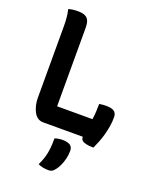

<svg xmlns="http://www.w3.org/2000/svg" viewBox="-174 -808 948 1170"><g transform="rotate(20 300.0 -223.0)"><path d="M155 0Q135 0 119.5 -11.5Q104 -23 94.5 -42Q85 -61 80 -83.5Q75 -106 75 -128Q75 -185 75 -243Q75 -301 75 -359Q75 -417 75 -475.5Q75 -534 75 -593Q75 -625 72.5 -650.5Q70 -676 64 -701Q77 -705 92 -707Q107 -709 125 -709Q155 -709 172 -700.5Q189 -692 196 -675Q203 -658 203 -628Q203 -569 203 -506.5Q203 -444 203 -379.5Q203 -315 203 -250Q203 -185 203 -121H446Q463 -121 475.5 -113.5Q488 -106 495 -91Q502 -76 503.5 -53Q505 -30 502 0ZM439 -222Q446 -223 452.5 -224Q459 -225 467 -225.5Q475 -226 483 -226Q508 -226 522.5 -221Q537 -216 544.5 -205Q552 -194 552 -175Q552 -146 547.5 -118.5Q543 -91 535.5 -63Q528 -35 518 -9.5Q508 16 497 40Q468 40 449 35.5Q430 31 422 23Q414 15 414 4Q414 -24 420.5 -55Q427 -86 433 -126Q439 -166 439 -222ZM255 68Q264 65 271.5 63.5Q279 62 286.5 61Q294 60 302 60Q337 60 354 71Q371 82 371 107Q371 133 365 158Q359 183 349 205Q339 227 326 242Q317 254 308 258.5Q299 263 286 263Q267 263 249.5 259.5Q232 256 218 249Q232 221 240 194.5Q248 168 251.5 138Q255 108 255 68Z"/></g></svg>

Font: Recursive Monospace Casual SemiBold
Style: Regular
Weight: 600
Version: Version 1.047